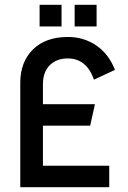

<svg xmlns="http://www.w3.org/2000/svg" viewBox="-20 -785 537 805"><path d="M238 -674H146V-765H238ZM293 -674V-765H385V-674ZM378 -348 358 -258H160V-90H438V0H65V-438Q65 -525 118 -577.5Q171 -630 265 -630Q331 -630 383.5 -594.5Q436 -559 462 -492L374 -451Q343 -540 264 -540Q217 -540 188.5 -511.5Q160 -483 160 -431V-348Z"/></svg>

Font: Gulax
Style: Regular
Weight: 400
Designer: Morgan Gilbert
Foundry: VTF
Version: Version 1.001;hotconv 1.0.109;makeotfexe 2.5.65596